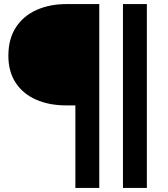

<svg xmlns="http://www.w3.org/2000/svg" viewBox="-20 -720 822 940"><path d="M349 200V-204H304Q221 -204 157 -232Q93 -260 57 -314.5Q21 -369 21 -447Q21 -530 58 -586.5Q95 -643 159.5 -671.5Q224 -700 304 -700H466V200ZM582 200V-700H699V200Z"/></svg>

Font: SUSE Thin SemiBold
Style: Regular
Weight: 600
Version: Version 1.000